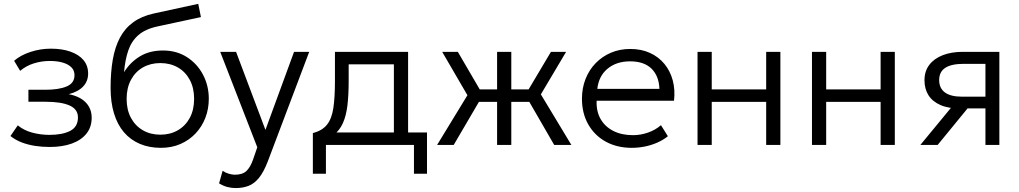

<svg xmlns="http://www.w3.org/2000/svg" viewBox="-20 -755 5307 1000"><path d="M239 10.5Q199 10.5 162.2 4.8Q125.5 -1 93.2 -13.2Q61 -25.5 34.5 -46.5L72.5 -102Q106 -75 149.5 -63.8Q193 -52.5 237 -52.5Q305.5 -52.5 345.8 -73.5Q386 -94.5 386 -143.5Q386 -186 342.5 -205.5Q299 -225 217.5 -225H128V-287.5H216Q286.5 -287.5 327.2 -304.8Q368 -322 368 -363.5Q368 -388 352 -404.2Q336 -420.5 307 -429Q278 -437.5 239.5 -437.5Q196 -437.5 155.8 -424.8Q115.5 -412 85 -386L53.5 -438.5Q87 -467.5 138.5 -484.5Q190 -501.5 244.5 -501.5Q303.5 -501.5 347.2 -486Q391 -470.5 415 -441.8Q439 -413 439 -372Q439 -332 413 -304.5Q387 -277 338 -264.5Q396.5 -253 427 -221Q457.5 -189 457.5 -142Q457.5 -93 430.2 -59Q403 -25 353.8 -7.2Q304.5 10.5 239 10.5Z M818 15Q757 15 708.2 -5.8Q659.5 -26.5 625.5 -66.2Q591.5 -106 573.8 -164.2Q556 -222.5 556 -297.5Q556 -379.5 567.5 -445Q579 -510.5 604.8 -559Q630.5 -607.5 673.8 -639Q717 -670.5 780 -684.5L1012.5 -735L1026.5 -666L801 -617.5Q736 -603.5 700 -571.5Q664 -539.5 647.8 -491Q631.5 -442.5 626 -379Q657.5 -430 708 -461Q758.5 -492 829 -492Q899.5 -492 953.2 -457.8Q1007 -423.5 1037.2 -366.2Q1067.5 -309 1067.5 -240.5Q1067.5 -188 1049.8 -141.8Q1032 -95.5 998.8 -60.2Q965.5 -25 919.8 -5Q874 15 818 15ZM815 -53.5Q866.5 -53.5 906.2 -76.5Q946 -99.5 968.5 -141.2Q991 -183 991 -240Q991 -297 968.5 -339Q946 -381 906.2 -403.8Q866.5 -426.5 815 -426.5Q764 -426.5 724.2 -403.8Q684.5 -381 662 -339Q639.5 -297 639.5 -240Q639.5 -183 662 -141.2Q684.5 -99.5 724.2 -76.5Q764 -53.5 815 -53.5Z M1208 224.5Q1186.5 224.5 1165.2 219.2Q1144 214 1121 200L1139.5 134.5Q1154.5 145 1172.2 150Q1190 155 1203 155Q1243 155 1263.5 135.5Q1284 116 1298 76L1320 12L1127 -485H1209.5L1362.5 -78.5L1511.5 -485H1590.5L1375 85Q1353.5 141 1329 171.2Q1304.5 201.5 1274.5 213Q1244.5 224.5 1208 224.5Z M2031.5 0V-420H1796V-334Q1796 -261 1789.5 -206.2Q1783 -151.5 1765.5 -113Q1748 -74.5 1716 -50.2Q1684 -26 1633.5 -14.5L1609.5 -62Q1658.5 -74.5 1683.2 -105.8Q1708 -137 1716.2 -192.5Q1724.5 -248 1724.5 -334V-485H2105.5V0ZM1609.5 150V-62L1666 -55L1677 -65H2204V150H2136V0H1677.5V150Z M2569 0V-224.5H2438V-289.5H2569V-485H2643V-289.5H2773.5V-224.5H2643V0ZM2256.5 0 2414.5 -259 2283 -485H2364.5L2495.5 -260.5L2343 0ZM2866.5 0 2716 -260.5 2849.5 -485H2928.5L2797 -263.5L2956 0Z M3270.5 15Q3194 15 3135.5 -17Q3077 -49 3044 -106.8Q3011 -164.5 3011 -241Q3011 -296.5 3029.8 -344Q3048.5 -391.5 3082.8 -426.5Q3117 -461.5 3162.8 -480.8Q3208.5 -500 3262.5 -500Q3320 -500 3365 -479.5Q3410 -459 3440.2 -422.5Q3470.5 -386 3483.8 -336.8Q3497 -287.5 3490.5 -230.5H3087.5Q3085 -176.5 3107.5 -136.2Q3130 -96 3173.5 -73.5Q3217 -51 3277 -51Q3316.5 -51 3355.2 -64.5Q3394 -78 3422.5 -103L3458.5 -45.5Q3434 -25.5 3402.2 -11.8Q3370.5 2 3336.8 8.5Q3303 15 3270.5 15ZM3091 -292H3414.5Q3412 -359.5 3373.2 -397.5Q3334.5 -435.5 3261.5 -435.5Q3191 -435.5 3144.8 -397.5Q3098.5 -359.5 3091 -292Z M3613 0V-485H3687V-289.5H3970.5V-485H4044.5V0H3970.5V-224.5H3687V0Z M4209 0V-485H4283V-289.5H4566.5V-485H4640.5V0H4566.5V-224.5H4283V0Z M4773.5 0 4973 -242 4983.5 -190Q4920 -189.5 4878 -208Q4836 -226.5 4815.5 -259.5Q4795 -292.5 4795 -337Q4795 -384 4820 -417Q4845 -450 4890 -467.5Q4935 -485 4994.5 -485H5185V0H5112.5V-422.5H4999.5Q4935.5 -422.5 4903.5 -401.8Q4871.5 -381 4871.5 -338Q4871.5 -295.5 4901.5 -273.5Q4931.5 -251.5 4990.5 -251.5H5125.5V-190.5H5019.5L4863.5 0Z"/></svg>

Font: Geologica Cursive ExtraLight
Style: Regular
Weight: 250
Designer: Sindre Bremnes, Frode Helland
Foundry: Monokrom Skriftforlag AS
Version: Version 1.010;gftools[0.9.28]